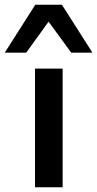

<svg xmlns="http://www.w3.org/2000/svg" viewBox="-50 -786 408 806"><path d="M97 0V-498H213V0ZM-30 -565 98 -766H210L338 -565H249L154 -695L60 -565Z"/></svg>

Font: Nunito Sans 7pt SemiExpanded SemiBold
Style: Regular
Weight: 600
Width: 6
Designer: Vernon Adams
Foundry: Vernon Adams
Version: Version 3.101;gftools[0.9.27]